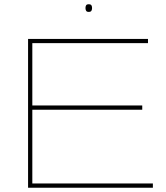

<svg xmlns="http://www.w3.org/2000/svg" viewBox="-20 -883 780 903"><path d="M112 0V-700H676V-680H132V-387H649V-367H132V-20H699V0ZM397 -827Q388 -827 385 -832.5Q382 -838 382 -845Q382 -853 385 -858Q388 -863 397 -863Q407 -863 410 -858Q413 -853 413 -845Q413 -838 410 -832.5Q407 -827 397 -827Z"/></svg>

Font: Georama Extended Thin
Style: Regular
Weight: 100
Width: 7
Designer: Jean-Baptiste Levee
Foundry: Production Type
Version: Version 1.000